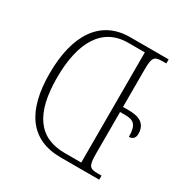

<svg xmlns="http://www.w3.org/2000/svg" viewBox="-164 -850 956 987"><g transform="rotate(30 314.0 -357.0)"><path d="M512 -385H476V-607C476 -680 486 -690 536 -690H557V-714H328C155 -714 63 -576 63 -346C63 -127 146 0 328 0H557V-24H536C486 -24 476 -33 476 -110V-355H506C558 -355 579 -337 579 -267C602 -267 614 -281 614 -304C614 -363 575 -385 512 -385ZM433 -30H335C180 -30 107 -135 107 -346C107 -556 181 -684 334 -684H433Z"/></g></svg>

Font: Noto Serif Georgian Condensed ExtraLight
Style: Regular
Weight: 200
Width: 3
Designer: Monotype Design Team, Akaki Razmadze
Foundry: Google LLC
Version: Version 2.003